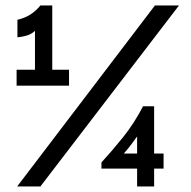

<svg xmlns="http://www.w3.org/2000/svg" viewBox="-20 -674 689 694"><path d="M106.4 -364.3V-562.5Q93.8 -550.8 78.1 -545.9Q62.5 -541 43 -539.1V-602.5Q72.3 -609.4 92.8 -623.5Q113.3 -637.7 126 -654.3H168.9V-364.3ZM40 -364.3V-421.9H229.5V-364.3ZM42 0 540 -654.3H627L126 0ZM475.6 0V-64.5H346.7V-86.9Q382.8 -126 423.8 -176.8Q464.8 -227.5 497.1 -290H537.1V-119.1H571.3V-64.5H537.1V0ZM427.7 -119.1H475.6V-180.7Q466.8 -168.9 460.9 -160.6Q455.1 -152.3 447.8 -143.1Q440.4 -133.8 427.7 -119.1Z"/></svg>

Font: Sen Medium
Style: Regular
Weight: 500
Designer: Kosal Sen, Philatype
Foundry: Philatype
Version: Version 2.000;gftools[0.9.31]